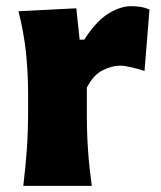

<svg xmlns="http://www.w3.org/2000/svg" viewBox="-20 -604 522 624"><path d="M55.7 0Q63 -60.1 67.1 -116.9Q71.3 -173.8 71.3 -244.6V-300.8Q71.3 -366.2 64.5 -432.4Q57.6 -498.5 40 -567.4L228 -577.1L238.8 -475.1H253.9Q291.5 -534.2 331.1 -559.1Q370.6 -584 407.2 -584Q418.9 -584 435.1 -581.8Q451.2 -579.6 465.8 -572.8L449.7 -373.5Q428.7 -380.4 406.2 -385.5Q383.8 -390.6 369.6 -390.6Q344.2 -390.6 314 -375.7Q283.7 -360.8 262.2 -319.3V-233.9Q262.2 -171.4 266.1 -115.7Q270 -60.1 278.3 0Z"/></svg>

Font: Pinar DS4 ExtraBold
Style: Regular
Weight: 800
Designer: Amin Abedi
Version: Version 3.000